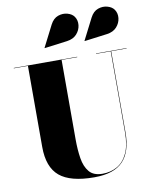

<svg xmlns="http://www.w3.org/2000/svg" viewBox="-108 -1111 967 1207"><g transform="rotate(-10 375.0 -508.0)"><path d="M629.5 -858 483.5 -839 482.5 -840.5 552 -977Q571 -1014 602 -1024.8Q633 -1035.5 662 -1027.2Q691 -1019 704.5 -999.5Q721 -975.5 717.5 -944.2Q714 -913 691.8 -888.2Q669.5 -863.5 629.5 -858ZM374.5 -858 228.5 -839 227.5 -840.5 297 -977Q316 -1014 347 -1024.8Q378 -1035.5 407 -1027.2Q436 -1019 449.5 -999.5Q466 -975.5 462.5 -944.2Q459 -913 436.8 -888.2Q414.5 -863.5 374.5 -858ZM15 -750H420V-747.5H320V-240Q320 -174 328.8 -119Q337.5 -64 365.2 -31Q393 2 450 2Q502 2 543.5 -21.5Q585 -45 609.2 -96.2Q633.5 -147.5 633.5 -230V-747.5H540V-750H735V-747.5H636.5V-230Q636.5 -106.5 578.8 -45.8Q521 15 395 15Q243 15 174 -42.8Q105 -100.5 105 -230V-747.5H15Z"/></g></svg>

Font: Bodoni* 72pt Fatface
Style: Regular
Weight: 900
Version: Version 2.3